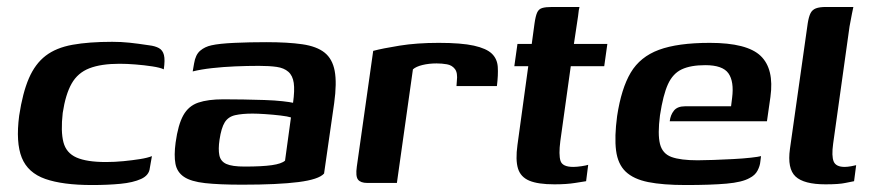

<svg xmlns="http://www.w3.org/2000/svg" viewBox="-20 -525 2505 551"><path d="M244 6Q160 6 110 -11.5Q60 -29 42.5 -72.5Q25 -116 35 -193Q45 -259 63 -300.5Q81 -342 111 -365Q141 -388 188 -396.5Q235 -405 302 -405Q328 -405 351.5 -402.5Q375 -400 408 -395Q425 -393 436 -387Q447 -381 450.5 -367Q454 -353 450 -326Q440 -331 417 -334.5Q394 -338 369 -340Q344 -342 323 -342Q270 -342 236.5 -329Q203 -316 185.5 -285Q168 -254 160 -201Q154 -148 162 -117Q170 -86 199.5 -73Q229 -60 284 -60Q309 -60 334.5 -62.5Q360 -65 382 -68.5Q404 -72 416 -77L410 -43Q408 -22 385 -11.5Q362 -1 325.5 2.5Q289 6 244 6Z M675 5Q609 5 568.5 0.5Q528 -4 508 -17.5Q488 -31 483.5 -55Q479 -79 484 -116Q491 -167 506 -194Q521 -221 549 -230.5Q577 -240 621 -240Q647 -240 678 -239.5Q709 -239 739 -238Q769 -237 791 -234.5Q813 -232 821 -230Q826 -266 823 -287Q820 -308 807.5 -319Q795 -330 774 -333Q753 -336 723 -336Q689 -336 654.5 -334.5Q620 -333 588.5 -329.5Q557 -326 533 -320L537 -343Q541 -368 554.5 -379.5Q568 -391 587 -395Q609 -400 652.5 -402Q696 -404 744 -404Q806 -404 847.5 -398Q889 -392 911.5 -374Q934 -356 940.5 -321.5Q947 -287 939 -229L910 -27Q895 -10 836.5 -2.5Q778 5 675 5ZM682 -47Q732 -47 760 -51Q788 -55 798 -64L815 -188Q806 -191 785 -193.5Q764 -196 741.5 -197.5Q719 -199 705 -199Q675 -199 655 -194.5Q635 -190 625 -174Q615 -158 610 -124Q606 -97 609.5 -79.5Q613 -62 629.5 -54.5Q646 -47 682 -47Z M1119 0H1034Q1015 0 1007.5 -9.5Q1000 -19 1004 -47L1051 -379Q1077 -386 1126.5 -394Q1176 -402 1239 -402Q1304 -402 1340 -394Q1376 -386 1391.5 -371Q1407 -356 1408.5 -333Q1410 -310 1406 -278H1290L1291 -292Q1294 -316 1285.5 -327Q1277 -338 1262.5 -340.5Q1248 -343 1233 -343Q1211 -343 1192.5 -338.5Q1174 -334 1165 -326Z M1571 4Q1524 4 1499 -6.5Q1474 -17 1466.5 -41.5Q1459 -66 1465 -109L1496 -335H1456L1465 -399H1506L1514 -458Q1517 -479 1521.5 -489Q1526 -499 1536 -502Q1546 -505 1565 -505H1643Q1642 -502 1641 -495.5Q1640 -489 1639 -479L1627 -399H1723L1714 -335H1618L1588 -120Q1583 -81 1588.5 -63.5Q1594 -46 1625 -46Q1635 -46 1648.5 -48Q1662 -50 1668 -52L1662 -5Q1655 -4 1630.5 0Q1606 4 1571 4Z M1948 6Q1882 6 1840 -2.5Q1798 -11 1775.5 -32.5Q1753 -54 1748 -93Q1743 -132 1751 -192Q1763 -271 1790 -316.5Q1817 -362 1871 -382Q1925 -402 2017 -402Q2124 -402 2163 -364.5Q2202 -327 2191 -247L2181 -177H1902Q1904 -195 1914 -207.5Q1924 -220 1946 -220H2078L2081 -244Q2087 -291 2070.5 -314.5Q2054 -338 2004 -338Q1962 -338 1936.5 -326Q1911 -314 1897 -283.5Q1883 -253 1874 -194Q1867 -140 1874 -112Q1881 -84 1907 -74.5Q1933 -65 1982 -65Q2000 -65 2027.5 -66Q2055 -67 2084 -68.5Q2113 -70 2135 -72.5Q2157 -75 2164 -77L2162 -61Q2161 -49 2154 -35.5Q2147 -22 2131 -14Q2110 -2 2065 2Q2020 6 1948 6Z M2349 4Q2287 4 2263 -18.5Q2239 -41 2247 -98L2298 -458Q2301 -477 2306 -487Q2311 -497 2321.5 -501Q2332 -505 2351 -505H2429Q2428 -502 2425 -486Q2422 -470 2418 -449L2371 -113Q2366 -77 2372.5 -61.5Q2379 -46 2404 -46Q2412 -46 2423 -48Q2434 -50 2437 -51L2431 -5Q2424 -4 2406 0Q2388 4 2349 4Z"/></svg>

Font: Genos Thin SemiBold
Style: Italic
Weight: 600
Italic angle: -8°
Version: Version 1.010